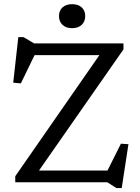

<svg xmlns="http://www.w3.org/2000/svg" viewBox="-20 -896 686 944"><path d="M587 -682.5V-653L163 -45L148.5 -57.5H508.5L574.5 -189.5L611.5 -187L578.5 28.5H552L507.5 0H55V-29.5L477 -637L491.5 -625H150L82.5 -486L45 -489.5L70 -713.5H95.5L148 -682.5ZM334.5 -757.5Q304.5 -757.5 287.2 -774Q270 -790.5 270 -817Q270 -843.5 287.2 -859.5Q304.5 -875.5 334.5 -875.5Q364.5 -875.5 381.8 -859.5Q399 -843.5 399 -817Q399 -790.5 381.8 -774Q364.5 -757.5 334.5 -757.5Z"/></svg>

Font: Newsreader
Style: Regular
Weight: 400
Designer: Hugues Gentile
Foundry: Production Type
Version: Version 1.003